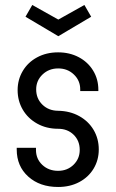

<svg xmlns="http://www.w3.org/2000/svg" viewBox="-20 -735 466 768"><path d="M46.9 -136.9V-143.7H123.9V-135.3Q123.9 -99.3 149.2 -75.5Q174.5 -51.7 212.5 -51.7Q249.1 -51.7 274 -75.8Q298.9 -100 298.9 -135.3Q298.9 -172.3 274.5 -196.1Q250.1 -219.9 212.5 -219.9Q165.7 -219.9 128.6 -240.6Q91.5 -261.3 71 -296.5Q50.5 -331.7 50.5 -374.5Q50.5 -416.4 71 -451Q91.5 -485.7 128.4 -505.6Q165.4 -525.6 212.5 -525.6Q258.3 -525.6 294.9 -506.3Q331.5 -487 352.4 -452.8Q373.4 -418.5 373.4 -375.6V-370.7H300.9V-377.5Q300.9 -412.7 275.5 -437Q250.1 -461.3 212.8 -461.3Q175.5 -461.3 150.1 -437Q124.7 -412.7 124.7 -377.5Q124.7 -340.5 149.7 -316.3Q174.7 -292.1 212.5 -291.9Q259.9 -291.1 296.9 -270.6Q333.9 -250.1 354.5 -215.2Q375.1 -180.2 375.1 -137.1Q375.1 -94.8 354.4 -60.4Q333.7 -26.1 296.8 -6.6Q259.9 12.9 212.5 12.9Q139.2 12.9 93.1 -28.6Q46.9 -70.1 46.9 -136.9ZM82 -668.1 109.1 -715.1 213.3 -656.7 317.6 -715.1 344.7 -668.1 213.3 -590.2Z"/></svg>

Font: Lineal Thin
Style: Regular
Weight: 200
Designer: Created by Frank Adebiaye with contributions from Anton Moglia & Ariel Martín Pérez
Created by Frank ADEBIAYE with FontF
Foundry: Velvetyne Type Foundry
Version: Version 2.000;Glyphs 3.2 (3227)